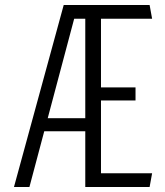

<svg xmlns="http://www.w3.org/2000/svg" viewBox="-20 -750 660 770"><path d="M322 0V-730H385V0ZM277.5 -675 98 0H36L235.5 -730H342V-675ZM138 -276H364.5V-223.5H138ZM580 0H363V-55H590ZM523.5 -347H363V-399.5H523.5ZM363 -675V-730H580L590 -675Z"/></svg>

Font: Monaspace Argon Var
Style: Regular
Weight: 400
Designer: Riley Cran and the Lettermatic Team
Version: Version 1.000 (Monaspace Argon Var)